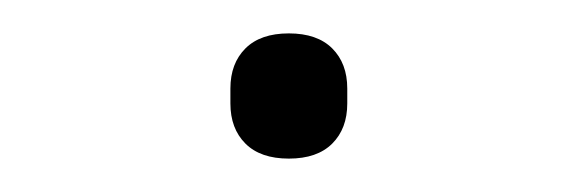

<svg xmlns="http://www.w3.org/2000/svg" viewBox="-20 -363 346 115"><path d="M153 -268Q136 -268 127 -277Q118 -286 118 -301V-310Q118 -325 127 -334Q136 -343 153 -343Q170 -343 179 -334Q188 -325 188 -310V-301Q188 -286 179 -277Q170 -268 153 -268Z"/></svg>

Font: IBM Plex Sans Devanagari ExtraLight
Style: Regular
Weight: 200
Designer: Mike Abbink, Paul van der Laan, Pieter van Rosmalen, Erin McLaughlin
Foundry: Bold Monday
Version: Version 1.1